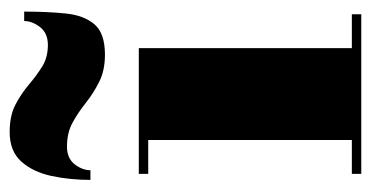

<svg xmlns="http://www.w3.org/2000/svg" viewBox="-205 -562 767 397"><g transform="rotate(-90 178.5 -363.5)"><path d="M277.5 -460V-19.5H347.5V0H17.5V-19.5H87.5V-440.5H17.5V-460ZM264 -530Q231.5 -530 208 -541.8Q184.5 -553.5 164.8 -569.2Q145 -585 123.8 -596.8Q102.5 -608.5 74 -608.5Q49.5 -608.5 37.2 -592.5Q25 -576.5 25 -560H5Q5 -602.5 13.2 -640.8Q21.5 -679 43 -703Q64.5 -727 104 -727Q138 -727 160.8 -715Q183.5 -703 201.8 -687.5Q220 -672 239 -660Q258 -648 284 -648Q308.5 -648 321 -664.2Q333.5 -680.5 333.5 -697H353Q353 -650 349.2 -612Q345.5 -574 327 -552Q308.5 -530 264 -530Z"/></g></svg>

Font: Bodoni Moda Black
Style: Regular
Weight: 900
Version: Version 2.005